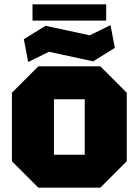

<svg xmlns="http://www.w3.org/2000/svg" viewBox="-20 -866 640 886"><path d="M35 -122V-438L157 -560H443L565 -438V-122L443 0H157ZM229 -152H371V-408H229ZM110 -580 90 -685 190 -747 394 -703 490 -750 510 -645 410 -583 206 -627ZM130 -771V-846H470V-771Z"/></svg>

Font: Tektur ExtraBold
Style: Regular
Weight: 800
Designer: Adam Jagosz
Foundry: Adam Jagosz
Version: Version 1.005;gftools[0.9.30]